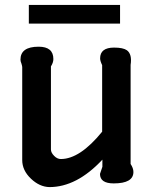

<svg xmlns="http://www.w3.org/2000/svg" viewBox="-20 -747 625 775"><path d="M185.6 -143.6Q185.6 -130.8 198.5 -117.9Q210.8 -105.1 225.6 -105.1Q302.6 -105.1 392.3 -215.4V-484.1Q384.1 -501.5 384.1 -511.3Q384.1 -554.9 440.5 -554.9Q476.9 -554.9 492.3 -544.1Q513.8 -528.2 507.2 -485.1V-85.1Q518.5 -68.2 518.5 -52.8Q518.5 -6.7 439 -6.7Q383.6 -6.7 383.6 -45.1L393.3 -73.8V-102.6Q289.7 8.2 179.5 8.2Q139.5 7.2 105.1 -25.6Q69.7 -59 69.7 -101V-476.4Q69.7 -479.5 66.7 -489.7Q62.6 -499.5 62.6 -506.2Q62.6 -558.5 135.9 -558.5Q195.4 -558.5 195.4 -508.7Q195.4 -494.4 185.6 -479ZM464.6 -651.8H96.4V-727.2H464.6Z"/></svg>

Font: Myanmar Handwriting
Style: Regular
Weight: 400
Designer: Khon Soe Zaw Thu
Foundry: PaOh Unicode khonsoezawthu@gmail.com and @hotmail.com
Version: Version 1.30 November 9, 2016